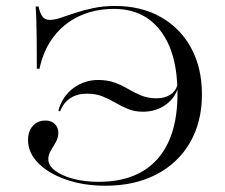

<svg xmlns="http://www.w3.org/2000/svg" viewBox="-20 -602 744 634"><path d="M328.2 11.3Q256.5 11.3 198.4 -8.9Q140.3 -29 106.5 -63.3Q72.6 -97.6 72.6 -139.5Q72.6 -168.5 88.3 -186.3Q104 -204 130.6 -204Q149.2 -204 160.9 -192.7Q172.6 -181.5 172.6 -163.7Q172.6 -147.6 164.5 -133.1Q156.5 -118.5 148 -104.8Q139.5 -91.1 139.5 -76.6Q139.5 -55.6 161.7 -38.7Q183.9 -21.8 221.4 -11.7Q258.9 -1.6 305.6 -1.6Q432.3 -1.6 499.2 -76.2Q566.1 -150.8 566.1 -292.7Q566.1 -425.8 510.9 -499.2Q455.6 -572.6 356.5 -572.6Q293.5 -572.6 242.7 -549.2Q191.9 -525.8 157.7 -481.5Q123.4 -437.1 110.5 -375H101.6Q101.6 -433.1 101.2 -470.6Q100.8 -508.1 100 -534.3Q99.2 -560.5 97.6 -580.6H107.3Q112.1 -557.3 120.6 -546.8Q129 -536.3 145.2 -536.3Q158.9 -536.3 179.8 -543.1Q200.8 -550 228.2 -559.3Q255.6 -568.5 288.7 -575.4Q321.8 -582.3 359.7 -582.3Q446 -582.3 510.5 -546Q575 -509.7 610.9 -444Q646.8 -378.2 646.8 -290.3Q646.8 -199.2 607.3 -131Q567.7 -62.9 496 -25.8Q424.2 11.3 328.2 11.3ZM304 -337.9Q335.5 -337.9 359.3 -329Q383.1 -320.2 404 -307.7Q425 -295.2 447.2 -286.3Q469.4 -277.4 496.8 -277.4Q523.4 -277.4 541.5 -288.7Q559.7 -300 566.1 -321.8L569.4 -318.5Q560.5 -280.6 528.2 -256.9Q496 -233.1 451.6 -233.1Q425 -233.1 403.2 -241.9Q381.5 -250.8 360.9 -262.9Q340.3 -275 318.1 -283.9Q296 -292.7 266.9 -292.7Q234.7 -292.7 212.1 -277.8Q189.5 -262.9 178.2 -233.9L172.6 -237.1Q186.3 -284.7 222.6 -311.3Q258.9 -337.9 304 -337.9Z"/></svg>

Font: Playfair 144pt SemiExpanded Light
Style: Regular
Weight: 300
Width: 6
Designer: Claus Eggers Sørensen
Foundry: Claus Eggers Sørensen
Version: Version 2.203